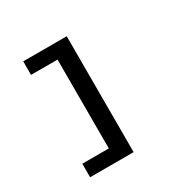

<svg xmlns="http://www.w3.org/2000/svg" viewBox="-212 -1032 1473 1462"><g transform="rotate(-30 525.0 -300.5)"><path d="M172 90.5H405V-690.5H172V-809.5H554.5V209.5H172Z"/></g></svg>

Font: League Mono Extended SemiBold
Style: Regular
Weight: 600
Width: 9
Designer: Tyler Finck
Foundry: The League of Moveable Type / Tyler Finck
Version: Version 2.210